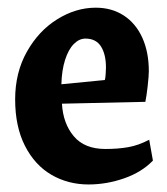

<svg xmlns="http://www.w3.org/2000/svg" viewBox="-20 -472 440 507"><path d="M383.8 -47.9 374 -103Q345.2 -87.9 318.1 -83.3Q291 -78.6 258.3 -78.6Q203.1 -78.6 174.8 -112.3Q146.5 -146 143.6 -198.2L363.8 -203.1Q366.7 -216.3 369.9 -244.1Q373 -272 373 -283.7Q373 -334.5 355.7 -372.6Q338.4 -410.6 306.6 -431.2Q274.9 -451.7 232.9 -451.7Q180.2 -451.7 131.1 -421.1Q82 -390.6 51 -335.4Q20 -280.3 20 -209.5Q20 -137.7 45.9 -86.9Q71.8 -36.1 115.7 -10.5Q159.7 15.1 213.9 15.1Q261.2 15.1 307.6 -1Q354 -17.1 383.8 -47.9ZM259.8 -293.5Q259.8 -286.6 259 -275.9Q258.3 -265.1 256.8 -260.7L142.1 -249.5Q143.1 -286.6 151.9 -314Q160.6 -341.3 174.8 -355.7Q189 -370.1 205.6 -370.1Q233.4 -370.1 246.6 -349.4Q259.8 -328.6 259.8 -293.5Z"/></svg>

Font: Neuton
Style: Bold
Weight: 700
Designer: Brian M Zick
Foundry: Brian M Zick
Version: Version 1.560